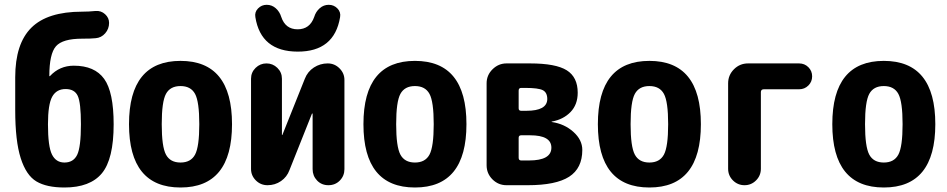

<svg xmlns="http://www.w3.org/2000/svg" viewBox="-20 -790 4040 819"><path d="M254.9 -96.7Q293 -96.7 309.1 -129.4Q325.2 -162.1 325.2 -259.8Q325.2 -352.5 311.5 -381.3Q297.9 -410.2 259.8 -410.2Q220.7 -410.2 202.6 -377.4Q184.6 -344.7 184.6 -259.8Q184.6 -165 201.7 -130.9Q218.8 -96.7 254.9 -96.7ZM294.9 -509.8Q383.8 -509.8 424.3 -453.6Q464.8 -397.5 464.8 -259.8Q464.8 -111.3 414.6 -50.8Q364.3 9.8 254.9 9.8Q178.7 9.8 135.3 -16.1Q91.8 -42 68.4 -115.2Q44.9 -188.5 44.9 -320.3V-460Q44.9 -603.5 113.8 -671.9Q182.6 -740.2 330.1 -740.2Q358.4 -740.2 387.7 -743.2Q411.1 -745.1 428.2 -729.5Q445.3 -713.9 445.3 -692.4Q445.3 -667 428.7 -647.9Q412.1 -628.9 387.7 -627Q369.1 -625 330.1 -625Q247.1 -625 218.8 -592.8Q190.4 -560.5 190.4 -465.8Q190.4 -464.8 191.4 -464.8Q192.4 -464.8 193.4 -465.8Q234.4 -509.8 294.9 -509.8Z M688 -130.4Q706.1 -96.7 750 -96.7Q793.9 -96.7 812 -130.4Q830.1 -164.1 830.1 -260.3Q830.1 -356.4 812 -389.6Q793.9 -422.9 750 -422.9Q706.1 -422.9 688 -389.6Q669.9 -356.4 669.9 -260.3Q669.9 -164.1 688 -130.4ZM530.3 -260.3Q530.3 -530.3 750 -530.3Q969.7 -530.3 969.7 -260.3Q969.7 9.8 750 9.8Q530.3 9.8 530.3 -260.3Z M1430.7 -716.8Q1406.2 -569.3 1249.5 -569.8Q1092.8 -570.3 1069.3 -716.8Q1065.4 -738.3 1080.6 -753.9Q1095.7 -769.5 1117.7 -769.5Q1139.6 -769.5 1156.2 -754.9Q1172.9 -740.2 1179.7 -717.8Q1197.3 -665 1249.5 -665Q1301.8 -665 1320.3 -717.8Q1327.1 -740.2 1343.8 -754.9Q1360.4 -769.5 1382.3 -769.5Q1404.3 -769.5 1419.4 -753.9Q1434.6 -738.3 1430.7 -716.8ZM1377.9 -519.5Q1407.2 -519.5 1428.2 -498.5Q1449.2 -477.5 1449.2 -449.2V-68.4Q1449.2 -40 1429.7 -20Q1410.2 0 1380.9 0Q1351.6 0 1332.5 -20Q1313.5 -40 1313.5 -68.4V-304.7Q1313.5 -305.7 1312 -305.7Q1310.5 -305.7 1310.5 -304.7L1214.8 -64.5Q1204.1 -35.2 1178.7 -17.6Q1153.3 0 1121.1 0Q1091.8 0 1071.3 -20.5Q1050.8 -41 1050.8 -69.3V-454.1Q1050.8 -481.4 1070.3 -500.5Q1089.8 -519.5 1116.7 -519.5Q1143.6 -519.5 1163.1 -500.5Q1182.6 -481.4 1182.6 -454.1V-214.8Q1182.6 -213.9 1183.6 -213.9Q1184.6 -213.9 1184.6 -214.8L1280.3 -454.1Q1292 -484.4 1318.8 -502Q1345.7 -519.5 1377.9 -519.5Z M1688 -130.4Q1706.1 -96.7 1750 -96.7Q1793.9 -96.7 1812 -130.4Q1830.1 -164.1 1830.1 -260.3Q1830.1 -356.4 1812 -389.6Q1793.9 -422.9 1750 -422.9Q1706.1 -422.9 1688 -389.6Q1669.9 -356.4 1669.9 -260.3Q1669.9 -164.1 1688 -130.4ZM1530.3 -260.3Q1530.3 -530.3 1750 -530.3Q1969.7 -530.3 1969.7 -260.3Q1969.7 9.8 1750 9.8Q1530.3 9.8 1530.3 -260.3Z M2236.3 -105.5Q2332 -105.5 2332 -160.2Q2332 -212.9 2241.2 -212.9H2203.1Q2192.4 -212.9 2192.4 -202.1V-117.2Q2192.4 -105.5 2203.1 -105.5ZM2192.4 -403.3V-328.1Q2192.4 -317.4 2203.1 -317.4H2225.6Q2313.5 -317.4 2314.5 -367.2Q2314.5 -395.5 2295.4 -405.3Q2276.4 -415 2220.7 -415H2203.1Q2192.4 -415 2192.4 -403.3ZM2334 -269.5Q2387.7 -261.7 2425.8 -227.5Q2463.9 -193.4 2463.9 -150.4Q2463.9 -72.3 2407.7 -36.1Q2351.6 0 2231.4 0H2192.4H2140.6Q2105.5 0 2080.6 -24.9Q2055.7 -49.8 2055.7 -85V-434.6Q2055.7 -469.7 2081.1 -494.6Q2106.4 -519.5 2140.6 -519.5H2241.2Q2350.6 -519.5 2397.5 -490.2Q2444.3 -460.9 2444.3 -394.5Q2444.3 -343.8 2413.6 -312Q2382.8 -280.3 2334 -271.5Q2333 -271.5 2333 -269.5Z M2688 -130.4Q2706.1 -96.7 2750 -96.7Q2793.9 -96.7 2812 -130.4Q2830.1 -164.1 2830.1 -260.3Q2830.1 -356.4 2812 -389.6Q2793.9 -422.9 2750 -422.9Q2706.1 -422.9 2688 -389.6Q2669.9 -356.4 2669.9 -260.3Q2669.9 -164.1 2688 -130.4ZM2530.3 -260.3Q2530.3 -530.3 2750 -530.3Q2969.7 -530.3 2969.7 -260.3Q2969.7 9.8 2750 9.8Q2530.3 9.8 2530.3 -260.3Z M3388.7 -519.5Q3412.1 -519.5 3428.2 -503.4Q3444.3 -487.3 3444.3 -464.4Q3444.3 -441.4 3428.2 -425.3Q3412.1 -409.2 3388.7 -409.2H3238.3Q3226.6 -409.2 3225.6 -398.4V-70.3Q3225.6 -41 3205.1 -20.5Q3184.6 0 3155.8 0Q3127 0 3106.4 -20.5Q3085.9 -41 3085.9 -70.3V-434.6Q3085.9 -469.7 3110.8 -494.6Q3135.7 -519.5 3170.9 -519.5Z M3688 -130.4Q3706.1 -96.7 3750 -96.7Q3793.9 -96.7 3812 -130.4Q3830.1 -164.1 3830.1 -260.3Q3830.1 -356.4 3812 -389.6Q3793.9 -422.9 3750 -422.9Q3706.1 -422.9 3688 -389.6Q3669.9 -356.4 3669.9 -260.3Q3669.9 -164.1 3688 -130.4ZM3530.3 -260.3Q3530.3 -530.3 3750 -530.3Q3969.7 -530.3 3969.7 -260.3Q3969.7 9.8 3750 9.8Q3530.3 9.8 3530.3 -260.3Z"/></svg>

Font: Rounded-X Mgen+ 2m bold
Style: Bold
Weight: 700
Designer: [Source Han Sans]
Ryoko NISHIZUKA  (kana & ideographs); Paul D. Hunt (Latin, Greek & Cyrillic); Wenlong ZHANG  (bopomofo
Version: Version 1.059.20150602